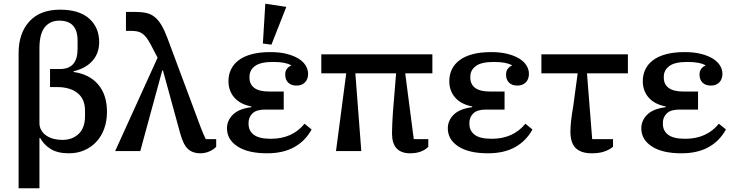

<svg xmlns="http://www.w3.org/2000/svg" viewBox="-20 -812 3954 1032"><path d="M315 -60Q369 -60 403 -92.5Q437 -125 437 -188V-217Q437 -280 396.5 -312Q356 -344 287 -344H249V-441H303Q397 -441 397 -549V-594Q397 -701 299 -701Q249 -701 220.5 -665.5Q192 -630 192 -552V-151Q192 -129 202 -112Q212 -95 228.5 -83.5Q245 -72 267.5 -66Q290 -60 315 -60ZM80 -527Q80 -633 137.5 -696.5Q195 -760 303 -760Q406 -760 459.5 -712Q513 -664 513 -586Q513 -526 477.5 -485.5Q442 -445 376 -429V-425Q461 -413 508 -357.5Q555 -302 555 -211Q555 -161 540 -120Q525 -79 498 -50Q471 -21 433.5 -4.5Q396 12 351 12Q289 12 252 -11.5Q215 -35 196 -70H192V200H80Z M827 -502 791 -571Q779 -594 768 -608.5Q757 -623 745 -631.5Q733 -640 718.5 -643Q704 -646 685 -646H657V-748H706Q740 -748 765.5 -742.5Q791 -737 811 -721Q831 -705 847.5 -677.5Q864 -650 880 -607L1059 -127Q1065 -111 1072.5 -93.5Q1080 -76 1086 -64H1142V-23Q1128 -8 1105 2Q1082 12 1056 12Q1016 12 990.5 -11Q965 -34 948 -97L856 -433H852L734 0H599Z M1416 12Q1313 12 1256.5 -25Q1200 -62 1200 -122Q1200 -164 1231.5 -195.5Q1263 -227 1331 -236V-240Q1272 -251 1240 -287Q1208 -323 1208 -376Q1208 -410 1221.5 -438.5Q1235 -467 1262.5 -488Q1290 -509 1332.5 -520.5Q1375 -532 1434 -532Q1483 -532 1520.5 -522.5Q1558 -513 1583.5 -497.5Q1609 -482 1622.5 -460.5Q1636 -439 1636 -415Q1636 -386 1619 -369Q1602 -352 1574 -352Q1545 -352 1529 -368Q1513 -384 1513 -411Q1513 -430 1522 -442Q1531 -454 1544 -459V-462Q1529 -470 1506 -474.5Q1483 -479 1446 -479Q1380 -479 1350.5 -457Q1321 -435 1321 -400V-394Q1321 -359 1347 -339.5Q1373 -320 1427 -320H1505V-223H1404Q1358 -223 1337 -202.5Q1316 -182 1316 -152V-146Q1316 -109 1344.5 -87.5Q1373 -66 1436 -66Q1551 -66 1617 -147L1655 -116Q1620 -53 1560.5 -20.5Q1501 12 1416 12ZM1393 -578 1406 -792 1519 -775 1439 -572Z M1841 -418H1707V-520H2304V-418H2158L2204 -64H2282V-23Q2267 -7 2242 2.5Q2217 12 2185 12Q2087 12 2087 -95Q2087 -118 2088.5 -149Q2090 -180 2092 -209L2109 -418H1890L1922 0H1786Z M2603 12Q2500 12 2443.5 -25Q2387 -62 2387 -122Q2387 -164 2418.5 -195.5Q2450 -227 2518 -236V-240Q2459 -251 2427 -287Q2395 -323 2395 -376Q2395 -410 2408.5 -438.5Q2422 -467 2449.5 -488Q2477 -509 2519.5 -520.5Q2562 -532 2621 -532Q2670 -532 2707.5 -522.5Q2745 -513 2770.5 -497.5Q2796 -482 2809.5 -460.5Q2823 -439 2823 -415Q2823 -386 2806 -369Q2789 -352 2761 -352Q2732 -352 2716 -368Q2700 -384 2700 -411Q2700 -430 2709 -442Q2718 -454 2731 -459V-462Q2716 -470 2693 -474.5Q2670 -479 2633 -479Q2567 -479 2537.5 -457Q2508 -435 2508 -400V-394Q2508 -359 2534 -339.5Q2560 -320 2614 -320H2692V-223H2591Q2545 -223 2524 -202.5Q2503 -182 2503 -152V-146Q2503 -109 2531.5 -87.5Q2560 -66 2623 -66Q2738 -66 2804 -147L2842 -116Q2807 -53 2747.5 -20.5Q2688 12 2603 12Z M3275 -23Q3254 -6 3226.5 3Q3199 12 3161 12Q3104 12 3075 -15.5Q3046 -43 3046 -105Q3046 -128 3049.5 -161.5Q3053 -195 3061 -240L3085 -418H2890V-520H3355V-418H3135L3163 -64H3275Z M3643 12Q3540 12 3483.5 -25Q3427 -62 3427 -122Q3427 -164 3458.5 -195.5Q3490 -227 3558 -236V-240Q3499 -251 3467 -287Q3435 -323 3435 -376Q3435 -410 3448.5 -438.5Q3462 -467 3489.5 -488Q3517 -509 3559.5 -520.5Q3602 -532 3661 -532Q3710 -532 3747.5 -522.5Q3785 -513 3810.5 -497.5Q3836 -482 3849.5 -460.5Q3863 -439 3863 -415Q3863 -386 3846 -369Q3829 -352 3801 -352Q3772 -352 3756 -368Q3740 -384 3740 -411Q3740 -430 3749 -442Q3758 -454 3771 -459V-462Q3756 -470 3733 -474.5Q3710 -479 3673 -479Q3607 -479 3577.5 -457Q3548 -435 3548 -400V-394Q3548 -359 3574 -339.5Q3600 -320 3654 -320H3732V-223H3631Q3585 -223 3564 -202.5Q3543 -182 3543 -152V-146Q3543 -109 3571.5 -87.5Q3600 -66 3663 -66Q3778 -66 3844 -147L3882 -116Q3847 -53 3787.5 -20.5Q3728 12 3643 12Z"/></svg>

Font: IBM Plex Serif Medm
Style: Regular
Weight: 500
Designer: Mike Abbink, Paul van der Laan, Pieter van Rosmalen
Foundry: Bold Monday
Version: Version 3.001